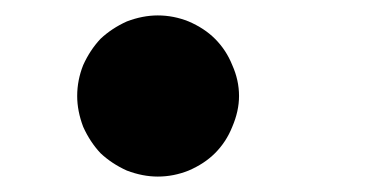

<svg xmlns="http://www.w3.org/2000/svg" viewBox="-20 -228 489 249"><path d="M258.8 -29.3Q245.1 -15.6 224.6 -6.8Q205.1 1 184.6 1Q165 1 144.5 -6.8Q125 -15.6 110.4 -29.3Q96.7 -43.9 87.9 -63.5Q80.1 -84 80.1 -103.5Q80.1 -124 87.9 -143.6Q96.7 -163.1 110.4 -177.7Q125 -191.4 144.5 -200.2Q165 -208 184.6 -208Q205.1 -208 224.6 -200.2Q245.1 -191.4 258.8 -177.7Q273.4 -163.1 281.2 -143.6Q290 -124 290 -103.5Q290 -84 281.2 -63.5Q273.4 -43.9 258.8 -29.3Z"/></svg>

Font: CornerV20
Style: Regular
Weight: 400
Designer: Olivier Tavernier
Version: Version 20